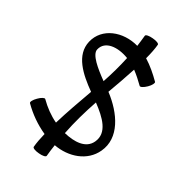

<svg xmlns="http://www.w3.org/2000/svg" viewBox="-336 -1084 1369 1369"><g transform="rotate(45 348.0 -400.0)"><path d="M52 -31C123 10 200 38 281 51C282 96 285 136 291 170C293 180 319 183 350 177C381 172 404 160 402 150C397 119 392 87 389 56C516 46 631 -30 652 -153C679 -305 545 -421 390 -484C397 -561 404 -645 408 -725C446 -710 483 -691 518 -671C527 -666 546 -684 562 -711C578 -738 583 -764 575 -769C523 -799 468 -826 411 -843C411 -893 408 -937 402 -970C401 -980 374 -983 344 -977C313 -972 289 -960 291 -950C296 -921 300 -891 304 -861C162 -863 36 -772 40 -639C44 -509 175 -444 303 -396C294 -289 284 -171 281 -64C220 -75 162 -98 108 -129C100 -134 80 -116 65 -89C49 -62 43 -36 52 -31ZM120 -641C117 -724 213 -759 314 -748C318 -670 317 -591 312 -513C220 -548 121 -592 120 -641ZM574 -167C560 -85 470 -58 379 -56C372 -160 374 -263 381 -367C490 -324 592 -269 574 -167Z"/></g></svg>

Font: Nupuram SemiBold
Style: Regular
Weight: 600
Designer: Santhosh Thottingal (santhosh.thottingal@gmail.com)
Foundry: SMC
Version: Version 1.000